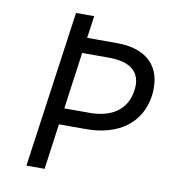

<svg xmlns="http://www.w3.org/2000/svg" viewBox="-79 -770 789 842"><g transform="rotate(10 315.5 -348.5)"><path d="M94 0H175L203 -203H323C470 -203 566 -275 583 -398C585 -410 585 -422 585 -433C585 -538 515 -598 392 -598H259L273 -697H192ZM214 -276 249 -529H368C456 -529 505 -496 505 -429C505 -422 504 -414 503 -406C491 -320 425 -276 328 -276Z"/></g></svg>

Font: HK Grotesk
Style: Italic
Weight: 400
Italic angle: -16°
Designer: Alfredo Marco Pradil
Foundry: Hanken Design Co.
Version: Version 3.001;FEAKit 1.0